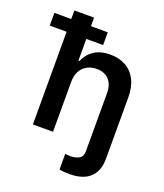

<svg xmlns="http://www.w3.org/2000/svg" viewBox="-207 -837 986 1151"><g transform="rotate(20 286.0 -261.0)"><path d="M66.1 -727.3H191.8V-452.8H198.2Q217.3 -498.9 257.6 -525.7Q297.9 -552.6 360.4 -552.6Q417.3 -552.6 459.5 -528.8Q501.8 -505 525 -459.2Q548.3 -413.4 548.3 -347.3V0H419.7V-327.4Q419.7 -382.5 391.5 -413.2Q363.3 -443.9 312.5 -443.9Q278.4 -443.9 251.6 -429.2Q224.8 -414.4 209.7 -386.7Q194.6 -359 194.6 -319.6V0H66.1ZM308.6 199.6V99.1Q316.4 100.1 324.9 101Q333.5 101.9 342.3 101.9Q373.2 101.9 396.5 89.5Q419.7 77.1 419.7 41.9V0H548.3V41.9Q548.3 87 535 118.1Q521.7 149.1 498 168.3Q474.4 187.5 443.2 196Q411.9 204.5 376.1 204.5Q354.4 204.5 337.9 203.3Q321.4 202.1 308.6 199.6ZM-41.5 -672.6H299V-591.3H-41.5Z"/></g></svg>

Font: DeltaSans SemiBold
Style: Regular
Weight: 600
Designer: Rasmus Andersson
Foundry: rsms
Version: Version 3.012